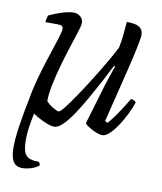

<svg xmlns="http://www.w3.org/2000/svg" viewBox="-80 -565 698 829"><g transform="rotate(10 269.0 -150.0)"><path d="M75 200Q46 200 33.5 180Q21 160 21 119Q21 80 29.5 22.5Q38 -35 54 -111L88 -64Q79 -23 73.5 11.5Q68 46 68 80Q68 124 82 142.5Q96 161 140 161Q142 163 144 167Q146 171 146 176Q129 189 109 194.5Q89 200 75 200ZM178 0Q165 0 143.5 -8.5Q122 -17 101.5 -29Q81 -41 66.5 -53Q52 -65 50 -71Q50 -98 59 -138.5Q68 -179 81.5 -224.5Q95 -270 109 -311.5Q123 -353 132 -382.5Q141 -412 141 -422Q141 -431 135 -434.5Q129 -438 117 -438H63Q63 -445 65.5 -454.5Q68 -464 69 -468Q90 -478 109.5 -485Q129 -492 146 -496Q163 -500 175 -500Q194 -500 206.5 -489Q219 -478 219 -460Q219 -453 210 -424Q201 -395 187.5 -354Q174 -313 161 -267Q148 -221 139 -178Q130 -135 130 -104Q142 -90 160.5 -79Q179 -68 186 -68Q192 -68 210 -90.5Q228 -113 253 -150Q278 -187 305 -230Q332 -273 356 -314Q380 -355 395 -385Q400 -406 403.5 -439Q407 -472 409 -500Q430 -500 446 -496.5Q462 -493 471.5 -483Q481 -473 481 -456Q481 -439 469 -384Q457 -329 436.5 -247Q416 -165 391 -63L402 -56Q411 -65 426.5 -86Q442 -107 458 -132Q474 -157 484 -175Q492 -175 498 -172Q504 -169 507 -164Q500 -142 486.5 -114Q473 -86 456 -60Q439 -34 421.5 -17Q404 0 390 0Q378 0 360.5 -7Q343 -14 328.5 -23.5Q314 -33 311 -39L363 -214Q373 -244 380.5 -267Q388 -290 393 -301L388 -304Q371 -270 349 -229Q327 -188 304 -147.5Q281 -107 258.5 -73.5Q236 -40 215.5 -20Q195 0 178 0Z"/></g></svg>

Font: Texturina 12pt ExtraLight
Style: Italic
Weight: 250
Italic angle: -11°
Designer: Guillermo Torres Carreño
Foundry: Omnibus-Type
Version: Version 1.002